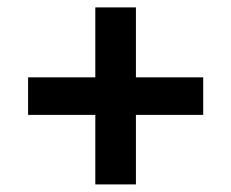

<svg xmlns="http://www.w3.org/2000/svg" viewBox="-20 -510 610 506"><path d="M231.2 -24V-207.2H54V-306.2H231.2V-490.5H338.2V-306.2H515.5V-207.2H338.2V-24Z"/></svg>

Font: Eczar
Style: Regular
Weight: 400
Designer: Vaibhav Singh
Foundry: Rosetta Type Foundry
Version: Version 2.000